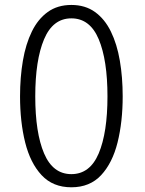

<svg xmlns="http://www.w3.org/2000/svg" viewBox="-20 -766 599 795"><path d="M275.5 9.5Q199 9.5 152.2 -40.8Q105.5 -91 84.2 -176.2Q63 -261.5 63 -367Q63 -446 74.8 -514.8Q86.5 -583.5 111.8 -635.2Q137 -687 177.5 -716.2Q218 -745.5 275.5 -745.5Q333 -745.5 373.5 -716.2Q414 -687 439.2 -635.2Q464.5 -583.5 476.2 -514.8Q488 -446 488 -367Q488 -261.5 466.8 -176.2Q445.5 -91 398.8 -40.8Q352 9.5 275.5 9.5ZM275.5 -45Q352.5 -45 388.8 -131Q425 -217 425 -367Q425 -517 388.8 -603.5Q352.5 -690 275.5 -690Q199 -690 162.5 -603.5Q126 -517 126 -367Q126 -216.5 162.5 -130.8Q199 -45 275.5 -45Z"/></svg>

Font: Epilogue Light
Style: Regular
Weight: 300
Designer: Tyler Finck
Foundry: Etcetera Type Co
Version: Version 2.111; ttfautohint (v1.8.3)